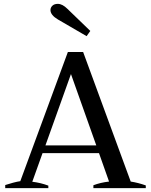

<svg xmlns="http://www.w3.org/2000/svg" viewBox="-20 -973 781 993"><path d="M241 -921Q241 -934 251 -943.5Q261 -953 279 -953Q303 -953 329 -927L447 -813L428 -786L280 -872Q241 -895 241 -921ZM734 -14V0H463V-15Q500 -29 544 -34L492 -181H200L147 -33Q190 -28 230 -13V0H7V-16Q25 -22 47.5 -28Q70 -34 85 -36L331 -704H410L656 -34Q695 -28 734 -14ZM478 -221 347 -590 215 -221Z"/></svg>

Font: Trirong Medium
Style: Regular
Weight: 500
Designer: Katatrad Team
Foundry: CadsonDemak
Version: Version 1.001